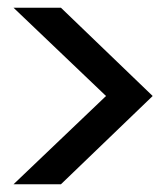

<svg xmlns="http://www.w3.org/2000/svg" viewBox="-20 -599 431 498"><path d="M255 -350 15 -579H138L376 -350L138 -121H15Z"/></svg>

Font: AF Albert Sans Medium
Style: Regular
Weight: 500
Designer: Andreas Rasmussen
Foundry: a.Foundry
Version: Version 1.300;Glyphs 3.2 (3231)